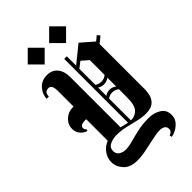

<svg xmlns="http://www.w3.org/2000/svg" viewBox="-310 -919 1216 1216"><g transform="rotate(-45 297.5 -311.0)"><path d="M400.8 -681.7 325 -757.5 400 -832.5 475.8 -756.7ZM209.2 -681.7 133.3 -757.5 208.3 -832.5 284.2 -756.7ZM102.5 -192.5Q78.3 -199.2 60.8 -220Q43.3 -240.8 43.3 -270Q43.3 -309.2 72.9 -336.7Q102.5 -364.2 144.2 -364.2Q147.5 -364.2 150 -364.2V-510Q150 -516.7 148.3 -528.3Q146.7 -540 140 -549.6Q133.3 -559.2 118.3 -559.2Q84.2 -559.2 84.2 -519.2H64.2Q65.8 -560 94.6 -592.1Q123.3 -624.2 171.7 -624.2Q216.7 -624.2 242.1 -593.8Q267.5 -563.3 267.5 -511.7V-60.8Q281.7 -57.5 295 -53.8Q308.3 -50 321.7 -47.5V-619.2H345V-535.8L458.3 -627.5L542.5 -554.2L574.2 -580L589.2 -561.7L546.7 -527.5V-122.5Q546.7 -95 538.8 -68.3Q530.8 -41.7 508.3 -24.6Q485.8 -7.5 442.5 -7.5Q409.2 -7.5 371.7 -16.7Q334.2 -25.8 294.2 -35Q254.2 -44.2 213.3 -44.2Q183.3 -44.2 155.4 -31.3Q127.5 -18.3 127.5 13.3Q127.5 38.3 147.1 50.8Q166.7 63.3 190.8 63.3Q218.3 63.3 254.2 53.3Q290 43.3 334.6 33.3Q379.2 23.3 434.2 23.3Q481.7 23.3 517.1 45.4Q552.5 67.5 552.5 111.7Q552.5 146.7 531.2 169.2Q510 191.7 485 202.5Q470.8 209.2 454.2 211.7L450.8 195.8Q461.7 193.3 470 185Q478.3 176.7 478.3 163.3Q478.3 145 464.2 136.2Q450 127.5 431.7 127.5Q404.2 127.5 362.9 136.7Q321.7 145.8 277.5 155Q233.3 164.2 195.8 164.2Q132.5 164.2 101.2 130Q70 95.8 70 54.2Q70 18.3 91.2 -12.1Q112.5 -42.5 150 -57.5V-250.8H135.8Q120 -250.8 107.9 -245.4Q95.8 -240 95.8 -224.2Q95.8 -211.7 106.7 -204.2ZM385.8 -538.3 345 -506.7V-363.3Q364.2 -350 388.3 -350.4Q412.5 -350.8 430.8 -366.7V-499.2ZM345 -265Q364.2 -278.3 387.9 -278.3Q411.7 -278.3 430.8 -262.5V-341.7Q412.5 -327.5 388.8 -326.7Q365 -325.8 345 -339.2ZM430.8 -165V-238.3Q412.5 -253.3 388.3 -254.2Q364.2 -255 345 -240.8V-45H346.7Q383.3 -45 407.1 -70Q430.8 -95 430.8 -165Z"/></g></svg>

Font: Manufacturing Consent
Style: Regular
Weight: 400
Version: Version 3.000; ttfautohint (v1.8.4.7-5d5b)